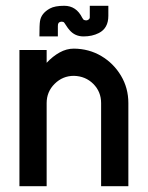

<svg xmlns="http://www.w3.org/2000/svg" viewBox="-20 -641 509 661"><path d="M234.4 -473.6Q286.6 -473.1 328.9 -448Q371.1 -422.9 396.5 -380.4Q421.9 -337.9 421.9 -286.1V0H328.1V-286.1Q328.1 -325.2 301.3 -352.1Q274.4 -378.9 234.4 -379.9Q195.8 -379.9 168.2 -352.5Q140.6 -325.2 140.6 -286.1V0H46.9V-468.8H140.6V-424.8Q161.6 -447.3 185.3 -460.4Q209 -473.6 234.4 -473.6ZM267.6 -515.6Q237.8 -515.6 219.2 -537.6Q214.8 -542 205.1 -557.1Q201.2 -563.5 199.2 -564.9Q194.8 -566.4 191.4 -566.4Q185.5 -565.9 182.6 -563Q181.2 -561.5 181.2 -561Q179.2 -558.6 179.2 -550.8V-515.6H115.7Q115.7 -556.2 117.7 -567.9Q121.6 -595.2 151.9 -611.8Q168.9 -621.1 201.2 -621.1Q242.7 -621.1 263.2 -579.6Q267.1 -572.8 269.5 -572.3Q273.9 -570.8 276.9 -570.8Q280.8 -570.8 284.9 -573.7Q289.1 -576.7 289.1 -581.5V-621.1H353V-586.4Q353 -543.9 320.3 -527.3Q297.4 -515.6 267.6 -515.6Z"/></svg>

Font: Lambda
Style: Regular
Weight: 400
Designer: GGBotNet
Version: 0.22